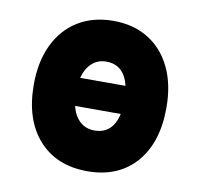

<svg xmlns="http://www.w3.org/2000/svg" viewBox="-65 -592 703 673"><g transform="rotate(10 286.0 -255.5)"><path d="M287 12Q177 12 113.5 -59.2Q50 -130.5 50 -255Q50 -337 79 -397.2Q108 -457.5 161.2 -490.2Q214.5 -523 287 -523Q359 -523 411.8 -490.2Q464.5 -457.5 493.2 -397.5Q522 -337.5 522 -255Q522 -130.5 459.2 -59.2Q396.5 12 287 12ZM287 -378Q256.5 -378 235.8 -359Q215 -340 206 -306H367.5Q350 -378 287 -378ZM287 -133Q351.5 -133 368 -206H205.5Q214 -171.5 235 -152.2Q256 -133 287 -133Z"/></g></svg>

Font: Overpass Black
Style: Regular
Weight: 900
Designer: Delve Withrington, Dave Bailey, Thomas Jockin
Foundry: Delve Fonts LLC
Version: Version 4.000; ttfautohint (v1.8.3)